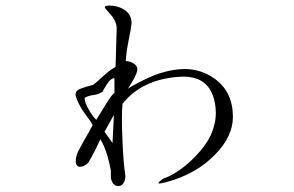

<svg xmlns="http://www.w3.org/2000/svg" viewBox="-20 -628 1040 679"><path d="M392.6 -525.4 388.7 -391.6Q375 -383.8 361.3 -373Q353.5 -366.2 338.9 -353.5Q329.1 -344.7 324.2 -339.8Q316.4 -333 309.6 -328.1L282.2 -320.3Q263.7 -314.5 256.8 -310.5Q247.1 -304.7 247.1 -292Q252 -272.5 263.7 -252Q270.5 -239.3 285.2 -218.8Q293.9 -208 297.9 -202.1Q303.7 -193.4 307.6 -185.5Q301.8 -173.8 293.9 -160.2Q289.1 -151.4 279.3 -134.8Q263.7 -107.4 257.8 -95.7Q248 -75.2 248 -60.5Q247.1 -39.1 262.7 -38.1Q278.3 -38.1 293 -53.7Q306.6 -77.1 318.4 -100.6Q325.2 -114.3 335 -135.7Q349.6 -111.3 359.4 -78.1Q365.2 -59.6 372.1 -25.4V1Q375 18.6 384.8 25.4Q393.6 32.2 404.3 29.3Q414.1 26.4 418.9 15.6Q424.8 3.9 422.9 -10.7Q416 -53.7 413.1 -132.8Q409.2 -211.9 413.1 -260.7Q448.2 -304.7 498 -328.1Q546.9 -351.6 612.3 -356.4Q688.5 -362.3 720.7 -314.5Q742.2 -281.2 743.2 -230.5Q744.1 -192.4 724.6 -148.4Q707 -112.3 672.9 -77.1Q644.5 -46.9 610.4 -23.4Q579.1 -2.9 558.6 2.9Q537.1 17.6 541 20.5Q543.9 22.5 570.3 15.6Q673.8 -12.7 739.3 -80.1Q803.7 -144.5 803.7 -214.8Q803.7 -302.7 739.3 -349.6Q690.4 -383.8 634.8 -383.8Q583 -383.8 524.4 -361.3Q492.2 -348.6 446.3 -323.2L432.6 -314.5Q443.4 -331.1 453.1 -348.6Q465.8 -373 465.8 -381.8Q465.8 -396.5 451.2 -404.3Q440.4 -411.1 424.8 -412.1Q425.8 -429.7 428.7 -451.2Q430.7 -463.9 435.5 -489.3Q439.5 -508.8 441.4 -518.6Q443.4 -535.2 445.3 -546.9Q445.3 -577.1 418 -594.7Q395.5 -608.4 366.2 -608.4Q349.6 -607.4 350.6 -602.5Q350.6 -598.6 362.3 -586.9Q377 -571.3 382.8 -560.5Q393.6 -543 392.6 -525.4ZM280.3 -271.5 279.3 -281.2Q283.2 -285.2 290 -287.1Q294.9 -289.1 304.7 -291Q318.4 -293 324.2 -294.9Q335.9 -298.8 343.8 -304.7L346.7 -311.5Q358.4 -331.1 364.3 -338.9Q375 -351.6 384.8 -351.6V-299.8Q376 -293 364.3 -274.4Q356.4 -263.7 342.8 -240.2L320.3 -204.1Q310.5 -213.9 299.8 -230.5Q286.1 -252 280.3 -271.5ZM377.9 -122.1 349.6 -162.1 382.8 -221.7Z"/></svg>

Font: Batang
Style: Regular
Weight: 400
Version: Version 2.21